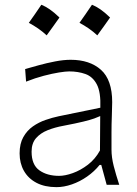

<svg xmlns="http://www.w3.org/2000/svg" viewBox="-20 -768 571 798"><path d="M225.6 -37.1Q175.8 -37.1 143.6 -60.1Q111.3 -83 111.3 -137.7Q111.3 -172.4 129.6 -193.6Q147.9 -214.8 178 -226.8Q208 -238.8 243.2 -245.1Q296.9 -255.4 326.7 -262.7Q356.4 -270 371.8 -275.6Q387.2 -281.2 396.5 -285.6L395.5 -142.6Q376 -106.9 345.5 -83.5Q314.9 -60.1 282.7 -48.6Q250.5 -37.1 225.6 -37.1ZM214.8 9.8Q245.6 9.8 278.8 -1.7Q312 -13.2 342 -34.2Q372.1 -55.2 394 -82.5H400.9L423.3 0H475.6Q461.9 -42 452.6 -78.1Q443.4 -114.3 443.4 -146V-216.8Q443.4 -251.5 444.8 -286.1Q446.3 -320.8 446.3 -343.3Q446.3 -436 399.7 -477.8Q353 -519.5 273.9 -519.5Q244.1 -519.5 209 -512.7Q173.8 -505.9 140.9 -496.8Q107.9 -487.8 84.5 -481L88.4 -428.7Q126.5 -443.8 162.1 -453.1Q197.8 -462.4 225.3 -466.8Q252.9 -471.2 267.6 -471.2Q304.7 -471.2 335 -460.4Q365.2 -449.7 382.3 -417.5Q399.4 -385.3 397 -320.3L223.6 -284.7Q197.8 -279.3 169.4 -269.5Q141.1 -259.8 116.7 -242.7Q92.3 -225.6 76.9 -198.2Q61.5 -170.9 61.5 -130.4Q61.5 -89.4 79.6 -57.6Q97.7 -25.9 131.8 -8.1Q166 9.8 214.8 9.8ZM362.3 -748.3Q348.9 -728.5 336.3 -710.2Q323.7 -691.9 310.3 -673.1Q329.6 -662.9 348.7 -649.8Q367.7 -636.6 384.4 -621Q398.3 -639.8 411.5 -658.4Q424.7 -676.9 437.5 -695.2Q415.5 -716.6 397 -729.3Q378.5 -741.9 362.3 -748.3ZM151.9 -748.3Q138.5 -728.5 125.9 -710.2Q113.2 -691.9 99.8 -673.1Q119.1 -662.9 138.2 -649.8Q157.3 -636.6 173.9 -621Q187.9 -639.8 201 -658.4Q214.2 -676.9 227.1 -695.2Q205.1 -716.6 186.5 -729.3Q168 -741.9 151.9 -748.3Z"/></svg>

Font: Pinar-VF
Style: Regular
Weight: 300
Designer: Amin Abedi
Version: Version 3.0